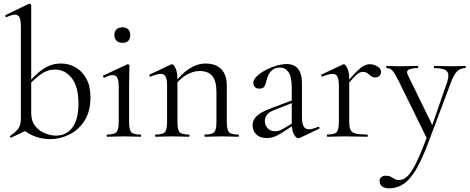

<svg xmlns="http://www.w3.org/2000/svg" viewBox="-20 -745 2558 1046"><path d="M252.8 13Q213.8 13 176 0.3Q138.2 -12.4 102.8 -42.4L150 -131.4Q150 -85.2 172.8 -57.4Q195.6 -29.6 227.2 -17.9Q258.8 -6.2 284 -6.2Q342.4 -6.2 374.9 -51Q407.4 -95.8 407.4 -180.4Q407.4 -272.8 371 -319.4Q334.6 -366 279 -366Q237.6 -366 202.8 -340.6Q168 -315.2 137.8 -282.8L129.6 -290Q150.6 -313.4 176.9 -338.7Q203.2 -364 236.8 -381.5Q270.4 -399 312.4 -399Q354.8 -399 391.1 -378.5Q427.4 -358 450.1 -317Q472.8 -276 472.8 -213.8Q472.8 -138 440.5 -87.5Q408.2 -37 357.6 -12Q307 13 252.8 13ZM40.8 4.6Q36.8 5.6 34.8 1.5Q32.8 -2.6 36 -5.2Q64.6 -24.8 79.2 -43.9Q93.8 -63 93.8 -103V-597Q93.8 -632.6 86.9 -648.9Q80 -665.2 61.4 -665.2Q45.2 -665.2 15.6 -651.8Q11.6 -650 9.5 -656Q7.4 -662 11 -663L136.2 -724Q139.2 -725 141.2 -725Q143.8 -725 146.9 -722.5Q150 -720 150 -716.8V-46.4Z M563.4 0Q561.2 0 561.2 -6Q561.2 -12 563.4 -12Q602.4 -12 614.6 -25.3Q626.8 -38.6 626.8 -81V-268Q626.8 -303.4 619.9 -319.7Q613 -336 594.4 -336Q585.8 -336 574.7 -332.6Q563.6 -329.2 548.6 -321.8Q544.6 -320.8 542.1 -326.4Q539.6 -332 543.4 -333.8L672.8 -394.2Q675.6 -395.2 676.6 -395.2Q679.2 -395.2 682.2 -392.6Q685.2 -390 685.2 -386.8Q685.2 -378.8 684.2 -348Q683.2 -317.2 683.2 -269.2V-81Q683.2 -38.6 694.7 -25.3Q706.2 -12 746 -12Q749 -12 749 -6Q749 0 746 0Q728.4 0 704.8 -1Q681.2 -2 654.6 -2Q629 -2 605.4 -1Q581.8 0 563.4 0ZM647.4 -511.8Q626.6 -511.8 614.9 -523Q603.2 -534.2 603.2 -554.4Q603.2 -574 614.9 -585.1Q626.6 -596.2 647.4 -596.2Q667.4 -596.2 678.4 -585.1Q689.4 -574 689.4 -554.4Q689.4 -511.8 647.4 -511.8Z M1096.6 0Q1093.6 0 1093.6 -6Q1093.6 -12 1096.6 -12Q1135.6 -12 1147.4 -25.3Q1159.2 -38.6 1159.2 -81V-243.4Q1159.2 -303 1136.9 -330.6Q1114.6 -358.2 1067 -358.2Q1030.6 -358.2 992.7 -335.2Q954.8 -312.2 927.8 -271.8L923.6 -283.8Q968.2 -343.4 1011.4 -371.1Q1054.6 -398.8 1100.2 -398.8Q1155.4 -398.8 1185.5 -368.2Q1215.6 -337.6 1215.6 -277V-81Q1215.6 -38.6 1227.1 -25.3Q1238.6 -12 1278.4 -12Q1281.4 -12 1281.4 -6Q1281.4 0 1278.4 0Q1260.8 0 1237.2 -1Q1213.6 -2 1187.8 -2Q1162.2 -2 1138.2 -1Q1114.2 0 1096.6 0ZM827.6 0Q824.6 0 824.6 -6Q824.6 -12 827.6 -12Q866.6 -12 878.4 -25.3Q890.2 -38.6 890.2 -81V-278.6Q890.2 -312 882.4 -327.3Q874.6 -342.6 855.2 -342.6Q845.4 -342.6 831.8 -338.7Q818.2 -334.8 800.8 -327.8Q796.8 -326.6 794.4 -331.8Q792 -337 795.6 -338.8L912.2 -394Q915 -395.2 917.6 -395.2Q925.4 -395.2 936 -374Q946.6 -352.8 946.6 -312.6V-81Q946.6 -38.6 958.1 -25.3Q969.6 -12 1009.4 -12Q1012.4 -12 1012.4 -6Q1012.4 0 1009.4 0Q991.8 0 968.2 -1Q944.6 -2 918.8 -2Q893.2 -2 869.2 -1Q845.2 0 827.6 0Z M1614.2 6Q1610.2 8 1605.8 8Q1592.6 8 1581 -13.6Q1569.4 -35.2 1569.4 -76.2V-264.6Q1569.4 -326.8 1551.8 -351.9Q1534.2 -377 1505.8 -377Q1480.8 -377 1465.1 -364.7Q1449.4 -352.4 1441.7 -335Q1434 -317.6 1430.6 -303Q1428.4 -288.8 1421.4 -275.5Q1414.4 -262.2 1393.4 -262.2Q1376.2 -262.2 1368 -271.6Q1359.8 -281 1359.8 -292.2Q1359.8 -310.6 1378.5 -328.9Q1397.2 -347.2 1425.8 -362.5Q1454.4 -377.8 1485.5 -386.9Q1516.6 -396 1542 -396Q1583 -396 1604 -369.6Q1625 -343.2 1625 -294.6V-108Q1625 -73.4 1633.9 -57Q1642.8 -40.6 1663.4 -40.6Q1681.4 -40.6 1713.2 -54Q1718 -56 1720.1 -50.5Q1722.2 -45 1717.2 -43ZM1434.2 7Q1395.8 7 1375.9 -13.3Q1356 -33.6 1356 -61.8Q1356 -82 1366.4 -98.3Q1376.8 -114.6 1399.8 -128.7Q1422.8 -142.8 1459.4 -156.2L1579.4 -201.2L1581.8 -187.8L1476 -146.6Q1457.6 -139.6 1445.8 -130.7Q1434 -121.8 1428.4 -110.9Q1422.8 -100 1422.8 -86.6Q1422.8 -63.8 1437.8 -46.9Q1452.8 -30 1478.6 -30Q1489 -30 1500.1 -33.2Q1511.2 -36.4 1526.8 -45.8L1590.4 -83.8L1592.2 -71L1518.2 -23.4Q1493.8 -7.2 1474.6 -0.1Q1455.4 7 1434.2 7Z M1862.4 -271 1857.6 -281.6Q1895 -327.4 1919.2 -351.8Q1943.4 -376.2 1960.8 -385.7Q1978.2 -395.2 1994 -395.2Q2015 -395.2 2035.5 -383.3Q2056 -371.4 2056 -353.6Q2056 -341.4 2047.5 -332.3Q2039 -323.2 2023.4 -323.2Q2009.6 -323.2 2000.7 -331Q1991.8 -338.8 1982.1 -346.1Q1972.4 -353.4 1955.6 -353.4Q1947 -353.4 1936.9 -348.1Q1926.8 -342.8 1909.7 -325.3Q1892.6 -307.8 1862.4 -271ZM1763.6 0Q1760.6 0 1760.6 -6Q1760.6 -12 1763.6 -12Q1802.6 -12 1814.4 -25.3Q1826.2 -38.6 1826.2 -81V-278.6Q1826.2 -312 1818.4 -327.3Q1810.6 -342.6 1791.2 -342.6Q1781.4 -342.6 1767.8 -338.7Q1754.2 -334.8 1736.8 -327.8Q1732.8 -326.6 1730.4 -331.8Q1728 -337 1731.6 -338.8L1848.2 -394Q1851 -395.2 1853.6 -395.2Q1861.4 -395.2 1872 -374Q1882.6 -352.8 1882.6 -312.6V-81Q1882.6 -52.6 1889.8 -37.5Q1897 -22.4 1918.1 -17.2Q1939.2 -12 1980.4 -12Q1983.6 -12 1983.6 -6Q1983.6 0 1980.4 0Q1955.8 0 1923.3 -1Q1890.8 -2 1854.8 -2Q1829.2 -2 1805.2 -1Q1781.2 0 1763.6 0Z M2514.4 -386Q2517.2 -386 2517.2 -380Q2517.2 -374 2514.4 -374Q2489.2 -374 2471 -357Q2452.8 -340 2437.2 -297.4L2315 28Q2279 124 2245.9 179.5Q2212.8 235 2177.6 258Q2142.4 281 2098.8 281Q2077.8 281 2062.9 271.3Q2048 261.6 2048 241.6Q2048 227.2 2057.7 219.7Q2067.4 212.2 2079.2 212.2Q2098.6 212.2 2109 217.9Q2119.4 223.6 2129 229.7Q2138.6 235.8 2154.6 235.8Q2179.4 235.8 2201.8 213.3Q2224.2 190.8 2250 136.9Q2275.8 83 2310.8 -10.2L2310.2 18.4L2152.2 -303Q2130.2 -347 2117.7 -360.5Q2105.2 -374 2086.4 -374Q2084.2 -374 2084.2 -380Q2084.2 -386 2086.4 -386Q2102.4 -386 2119.7 -385Q2137 -384 2153 -384Q2185.8 -384 2210.8 -385Q2235.8 -386 2256.2 -386Q2258.4 -386 2258.4 -380Q2258.4 -374 2256.2 -374Q2224.4 -374 2207.6 -366Q2190.8 -358 2202.6 -335L2340 -53.4L2316.8 -12L2415 -294.4Q2430.4 -339.4 2414.7 -356.7Q2399 -374 2346 -374Q2344 -374 2344 -380Q2344 -386 2346 -386Q2370 -386 2391.5 -385Q2413 -384 2447 -384Q2468.6 -384 2482.1 -385Q2495.6 -386 2514.4 -386Z"/></svg>

Font: Cormorant Garamond Light
Style: Regular
Weight: 300
Designer: Christian Thalmann (Catharsis Fonts)
Foundry: Catharsis Fonts
Version: Version 4.001